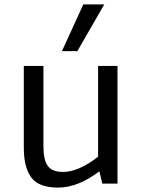

<svg xmlns="http://www.w3.org/2000/svg" viewBox="-20 -833 648 871"><path d="M453 -813 331 -601H261L358 -813ZM425 -534H513V0H444L431 -56Q334 18 243 18Q155 18 121.5 -28.5Q88 -75 88 -162V-534H177V-170Q177 -107 197 -80Q217 -53 266 -53Q336 -53 425 -122Z"/></svg>

Font: Martel Sans
Style: Regular
Weight: 400
Designer: Dan Reynolds and Mathieu Réguer
Foundry: Dan Reynolds and Mathieu Réguer
Version: Version 1.001;PS 001.001;hotconv 1.0.70;makeotf.lib2.5.58329